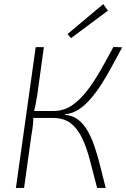

<svg xmlns="http://www.w3.org/2000/svg" viewBox="-20 -921 619 941"><path d="M579 -689Q554 -644 529.5 -598Q505 -552 479 -511Q453 -470 424.5 -437Q396 -404 365 -384Q334 -364 299 -361L297 -358Q334 -356 361 -336Q388 -316 408 -282Q428 -248 443 -204Q458 -160 471 -108Q484 -56 498 0H456Q437 -72 421 -134.5Q405 -197 382.5 -244Q360 -291 326.5 -317Q293 -343 238 -343L242 -377Q292 -377 332 -404Q372 -431 406.5 -476Q441 -521 473 -577Q505 -633 536 -691ZM195 -690 163 -458Q159 -431 154.5 -409Q150 -387 143 -359Q144 -333 141.5 -309.5Q139 -286 134 -259L98 0H58L155 -690ZM275 -377 270 -343H128L133 -377ZM486 -901 509 -869 328 -734 311 -754Z"/></svg>

Font: Exo 2 ExtraLight
Style: Italic
Weight: 250
Italic angle: -8°
Designer: Natanael Gama
Foundry: Natanael Gama
Version: Version 2.010